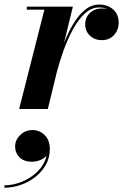

<svg xmlns="http://www.w3.org/2000/svg" viewBox="-75 -490 558 863"><path d="M-7.1 168.2Q-7.1 139.4 15.7 117Q38.5 94.6 70.5 94.6Q102.9 94.6 125.9 117.2Q148.9 139.8 148.9 180.2Q148.9 218.6 131.1 250.4Q113.3 282.2 83.7 305.4Q54.1 328.6 17.9 341.2Q-18.3 353.8 -55.1 353.8V343Q-15.5 343 24.7 326.4Q64.9 309.8 94.9 279.8Q124.9 249.8 134.1 209.8Q122.5 223.4 104.3 230.2Q86.1 237 68.9 237Q32.5 237 12.7 217Q-7.1 197 -7.1 168.2ZM124.5 -446.5H45.5V-460H252.5L212.5 -296.5Q230.5 -342.5 254 -382Q277.5 -421.5 306.8 -445.5Q336 -469.5 371 -469.5Q409.5 -469.5 434 -447.2Q458.5 -425 458.5 -389Q458.5 -355.5 437.5 -332.5Q416.5 -309.5 383 -309.5Q351 -309.5 329.5 -329.5Q308 -349.5 308 -381Q308 -412 329.5 -432Q351 -452 383.5 -452Q396 -452 407.5 -449Q391 -456.5 370.5 -456.5Q335.5 -456.5 306 -429Q276.5 -401.5 252.8 -357.8Q229 -314 211.2 -264.5Q193.5 -215 181.5 -170.5L140 0H11Z"/></svg>

Font: Bodoni* 16pt
Style: Bold Italic
Weight: 700
Italic angle: -13°
Version: Version 2.3